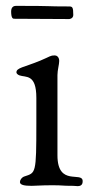

<svg xmlns="http://www.w3.org/2000/svg" viewBox="-20 -628 324 655"><path d="M18 -589C18 -566 24 -564 28 -564C64 -564 198 -563 216 -563C218 -563 230 -565 230 -577C230 -604 227 -606 215 -606C128 -606 174 -608 34 -608C27 -608 18 -604 18 -589ZM36 -381C36 -377 41 -373 46 -371C68 -363 104 -377 104 -294V-206C104 -33 102 -39 63 -26C54 -23 48 -14 48 -7C48 3 63 6 88 6C105 6 117 4 159 4C197 4 188 6 230 6C235 6 241 7 245 7C261 7 262 -4 262 -10C262 -45 176 10 176 -98V-372C176 -389 182 -408 182 -420C182 -434 173 -439 167 -439C151 -439 153 -436 117 -421C61 -398 36 -397 36 -381Z"/></svg>

Font: OFL Sorts Mill Goudy
Style: Regular
Weight: 500
Version: Version 003.000